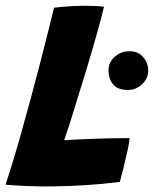

<svg xmlns="http://www.w3.org/2000/svg" viewBox="-33 -670 548 684"><path d="M-13 -12Q-4 -39.5 10.5 -86.8Q25 -134 41.8 -193.2Q58.5 -252.5 75.5 -315.5Q92.5 -378.5 108.8 -441Q125 -503.5 138.2 -556.2Q151.5 -609 159.5 -642.5Q174 -644.5 206 -647Q238 -649.5 271 -649.5Q287.5 -649.5 308.8 -648.5Q330 -647.5 337.5 -646Q329.5 -611.5 313 -552.8Q296.5 -494 274.8 -421.8Q253 -349.5 229.5 -275Q211 -214 195.5 -170.5Q255 -174 312.5 -176Q370 -178 429 -178Q428 -165 422 -136.8Q416 -108.5 408.2 -77Q400.5 -45.5 394 -22Q332 -14 270 -10.2Q208 -6.5 152.5 -6Q107 -5.5 63.5 -7.2Q20 -9 -13 -12ZM423 -349.5Q385.5 -349.5 369.5 -370Q353.5 -390.5 353.5 -419Q353.5 -448 375.8 -467.8Q398 -487.5 428.5 -487.5Q459.5 -487.5 477.2 -466.5Q495 -445.5 495 -419Q495 -390.5 473.2 -370Q451.5 -349.5 423 -349.5Z"/></svg>

Font: Grandstander
Style: Bold Italic
Weight: 700
Italic angle: -15°
Designer: Tyler Finck
Foundry: Etcetera Type Co
Version: Version 1.200; ttfautohint (v1.8.3)